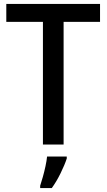

<svg xmlns="http://www.w3.org/2000/svg" viewBox="-20 -827 542 975"><path d="M303 -93H198V-716H12V-807H488V-716H303ZM319 -22Q309 9 288 52Q267 95 243 128H184V116Q190 98 197.5 71.5Q205 45 211 17Q217 -11 219 -32H319Z"/></svg>

Font: Noto Sans Telugu UI SemiCondensed Medium
Style: Regular
Weight: 500
Width: 4
Designer: Jelle Bosma - Monotype Design Team
Foundry: Monotype Imaging Inc.
Version: Version 2.005; ttfautohint (v1.8.4.7-5d5b)